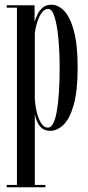

<svg xmlns="http://www.w3.org/2000/svg" viewBox="-20 -546 372 816"><path d="M8.5 250V240H52V-513.5H8.5V-523.5H127V-453.5Q131 -466.5 138.8 -483.5Q146.5 -500.5 161 -513.2Q175.5 -526 199 -526Q227.5 -526 253 -499.5Q278.5 -473 294.2 -414.2Q310 -355.5 310 -259Q310 -160 293.5 -101Q277 -42 250.2 -16Q223.5 10 193 10Q170.5 10 157 -2.2Q143.5 -14.5 136.8 -31.2Q130 -48 128 -61.5V240H173V250ZM183.5 -3.5Q209 -3.5 221.2 -72Q233.5 -140.5 233.5 -257Q233.5 -324.5 228.2 -381.5Q223 -438.5 212.2 -473.2Q201.5 -508 185.5 -508Q169 -508 157.2 -491.5Q145.5 -475 138 -451.2Q130.5 -427.5 128 -405V-127Q129.5 -98 136.2 -69.5Q143 -41 155 -22.2Q167 -3.5 183.5 -3.5Z"/></svg>

Font: Imbue 100pt
Style: Regular
Weight: 400
Designer: Tyler Finck
Foundry: Etcetera Type Company
Version: Version 1.102; ttfautohint (v1.8.3)